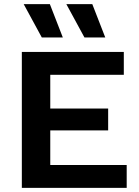

<svg xmlns="http://www.w3.org/2000/svg" viewBox="-20 -912 673 932"><path d="M222 -892 285 -730H183L95 -892ZM428 -892 491 -730H390L302 -892ZM86 0V-660H581V-549H224V-385H505V-279H224V-111H595V0Z"/></svg>

Font: Elaine Sans SemiBold
Style: Regular
Weight: 600
Designer: Wei Huang
Foundry: Wei Huang
Version: Version 2.001;December 24, 2019;FontCreator 12.0.0.2547 64-b